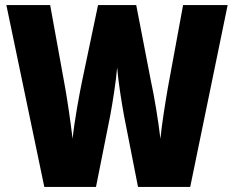

<svg xmlns="http://www.w3.org/2000/svg" viewBox="-20 -734 919 754"><path d="M874 -714H699L639 -388C629 -330 615 -243 610 -189C602 -258 585 -361 573 -414L515 -714H365L302 -414C292 -365 273 -264 265 -189C258 -251 244 -344 236 -389L177 -714H5L154 0H357L413 -281C422 -329 436 -417 440 -469C445 -408 458 -330 467 -280L522 0H727Z"/></svg>

Font: Noto Sans Sinhala Condensed Black
Style: Regular
Weight: 900
Width: 3
Designer: Jelle Bosma - Monotype Design Team
Foundry: Monotype Imaging Inc.
Version: Version 2.006